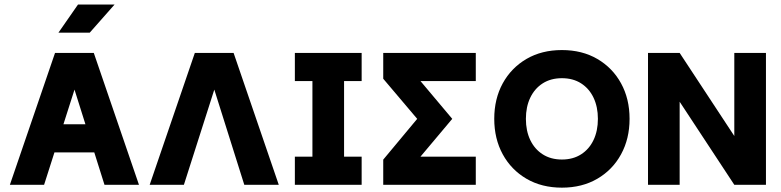

<svg xmlns="http://www.w3.org/2000/svg" viewBox="-20 -821 3471 853"><path d="M144.7 -269V-144H466.9V-269ZM311 -422.9 444.2 0H597.4L396.7 -585.9H224.5L23.9 0H175.9ZM378.6 -675.8H239.6L326.5 -800.8H489Z M932.1 -422.9 1065.3 0H1218.5L1017.8 -585.9H845.6L645 0H797Z M1290 -585.9V-460.9H1368V-125H1290V0H1586.7V-125H1508.6V-460.9H1586.7V-585.9Z M1989.2 -293 1848 -460.9H2093.8V-585.9H1682.6V-471.2L1833.5 -293L1682.6 -111.8V0H2093.8V-125H1848Z M2476.4 -112.3Q2427.1 -112.3 2391.2 -135.3Q2355.3 -158.2 2335.8 -198.9Q2316.4 -239.6 2316.4 -293Q2316.4 -346.3 2335.8 -387Q2355.3 -427.7 2391.2 -450.7Q2427.1 -473.6 2476.4 -473.6Q2525.8 -473.6 2561.6 -450.7Q2597.5 -427.7 2616.9 -387Q2636.3 -346.3 2636.3 -293Q2636.3 -239.6 2616.9 -198.9Q2597.5 -158.2 2561.6 -135.3Q2525.8 -112.3 2476.4 -112.3ZM2476.4 -598.6Q2386.6 -598.6 2318.9 -559.1Q2251.3 -519.5 2213.5 -450.7Q2175.8 -381.8 2175.8 -293Q2175.8 -204.6 2213.5 -135.5Q2251.3 -66.4 2318.9 -26.9Q2386.6 12.7 2476.4 12.7Q2566.1 12.7 2633.8 -26.9Q2701.5 -66.4 2739.2 -135.5Q2777 -204.6 2777 -293Q2777 -381.8 2739.2 -450.7Q2701.5 -519.5 2633.8 -559.1Q2566.1 -598.6 2476.4 -598.6Z M2999.5 -585.9H2858.9V0H2999.5V-369.1L3242.3 0H3382.9V-585.9H3242.3V-216.8Z"/></svg>

Font: Giphurs SC
Style: Regular
Weight: 400
Version: Version 0.920